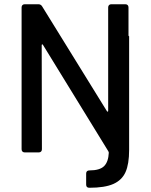

<svg xmlns="http://www.w3.org/2000/svg" viewBox="-20 -720 712 907"><path d="M589 -549H590V-12Q590 55 573 93Q556 131 515.5 149Q475 167 402 167Q387 167 387 152V100Q387 85 403 85Q451 85 471.5 65Q492 45 494 1Q494 -1 492 -5L183 -508Q181 -511 179 -510.5Q177 -510 177 -506L178 -15Q178 -8 174 -4Q170 0 163 0H97Q90 0 86 -4Q82 -8 82 -15V-685Q82 -692 86 -696Q90 -700 97 -700H161Q173 -700 179 -690L485 -195Q487 -192 489 -192.5Q491 -193 491 -197V-685Q491 -692 495 -696Q499 -700 506 -700H572Q579 -700 583 -696Q587 -692 587 -685V-554Q587 -549 589 -549Z"/></svg>

Font: Barlow_Medium_SS
Style: Regular
Weight: 500
Designer: Jeremy Tribby
Foundry: Jeremy Tribby
Version: Version 1.101 August 23, 2024